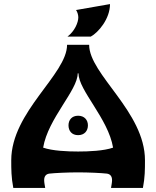

<svg xmlns="http://www.w3.org/2000/svg" viewBox="-20 -919 764 939"><path d="M352 -870C359 -860 363 -845 363 -834C363 -810 346 -767 310 -740H424C461 -760 518 -827 518 -899ZM416 -700H308C308 -555 35 -373 35 -135C35 -90 35 -53 45 0H201C199 -13 196 -26 196 -38C196 -57 205 -68 222 -70C249 -73 311 -76 362 -76C413 -76 475 -73 502 -70C519 -68 528 -57 528 -38C528 -26 525 -13 523 0H679C689 -53 689 -90 689 -135C689 -373 416 -555 416 -700ZM362 -178C311 -178 236 -181 191 -197C215 -340 360 -477 360 -560H364C364 -477 509 -340 533 -197C488 -181 413 -178 362 -178ZM362 -353C331 -353 315 -332 315 -306C315 -279 331 -258 362 -258C393 -258 410 -279 410 -306C410 -332 393 -353 362 -353Z"/></svg>

Font: Brassia
Style: Regular
Weight: 400
Designer: Ariel Martín Pérez
Foundry: Tunera Type Foundry
Version: Version 1.600;hotconv 1.0.109;makeotfexe 2.5.65596